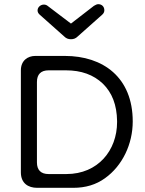

<svg xmlns="http://www.w3.org/2000/svg" viewBox="-20 -900 696 920"><path d="M190 -878C175 -878 160 -866 160 -850C160 -842 164 -835 171 -829L288 -725C297 -716 307 -712 320 -712C333 -712 343 -716 352 -725L469 -829C476 -835 480 -842 480 -851C480 -868 468 -880 451 -880C445 -880 438 -877 430 -872L320 -787L208 -872C203 -876 197 -878 190 -878ZM331 0C390 0 440 -15 483 -46C567 -106 616 -210 616 -318C616 -530 473 -632 291 -632H149C113 -632 80 -610 80 -563V-74C80 -22 115 0 158 0ZM213 -66C176 -66 157 -85 157 -122V-507C157 -544 176 -563 213 -563H296C369 -563 428 -542 473 -499C517 -456 540 -397 541 -320C541 -318 541 -317 541 -315C541 -180 450 -66 298 -66Z"/></svg>

Font: Dongle Light
Style: Regular
Weight: 300
Designer: Yanghee Ryu
Foundry: Yanghee Ryu
Version: Version 2.000